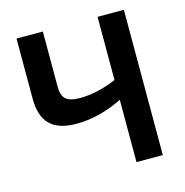

<svg xmlns="http://www.w3.org/2000/svg" viewBox="-103 -786 847 881"><g transform="rotate(-15 320.5 -345.0)"><path d="M438 -690H563V0H438V-296Q327 -241 218 -241Q134 -241 93.5 -281Q53 -321 53 -404V-690H178V-430Q177 -388 196.5 -369.5Q216 -351 263 -351Q347 -351 438 -390Z"/></g></svg>

Font: Exo 2 Semi Bold
Style: Regular
Weight: 600
Designer: Natanael Gama
Version: Version 1.001;PS 001.001;hotconv 1.0.88;makeotf.lib2.5.64775